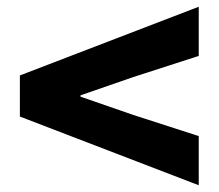

<svg xmlns="http://www.w3.org/2000/svg" viewBox="-20 -665 649 570"><path d="M570 -115 39 -319V-441L570 -645V-499L375 -436L219 -382V-378L375 -324L570 -261Z"/></svg>

Font: Noto Sans HK Thin Black
Style: Regular
Weight: 900
Version: Version 2.004-H2;hotconv 1.0.118;makeotfexe 2.5.65603